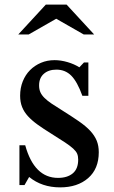

<svg xmlns="http://www.w3.org/2000/svg" viewBox="-20 -800 494 830"><path d="M86 0H64V-172H89Q128 -31 231 -31Q271 -31 294.5 -50.5Q318 -70 318 -110Q318 -125 313.5 -135.5Q309 -146 296.5 -157.5Q284 -169 261.5 -184Q239 -199 202 -222Q168 -243 143 -261Q118 -279 101 -297.5Q84 -316 75.5 -337.5Q67 -359 67 -386Q67 -420 78.5 -448.5Q90 -477 110 -497Q130 -517 157 -528.5Q184 -540 216 -540Q243 -540 272 -531.5Q301 -523 323 -509L343 -530H362V-386H336Q314 -447 288 -473Q262 -499 224 -499Q190 -499 169.5 -481Q149 -463 149 -431Q149 -414 154.5 -401.5Q160 -389 172 -377Q184 -365 202.5 -352.5Q221 -340 247 -324Q290 -297 320.5 -276Q351 -255 370 -234.5Q389 -214 398 -192Q407 -170 407 -142Q407 -70 361 -30Q315 10 240 10Q161 10 106 -35ZM268 -780 387 -651H342L223 -719L104 -651H59L178 -780Z"/></svg>

Font: SVN-Libre Baskerville
Style: Regular
Weight: 400
Designer: Pablo Impallari, Rodrigo Fuenzalida
Foundry: Pablo Impallari, Rodrigo Fuenzalida
Version: Version 1.000; ttfautohint (v1.8.4)